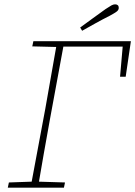

<svg xmlns="http://www.w3.org/2000/svg" viewBox="-20 -866 624 886"><path d="M534 -512 548 -672 565 -651H255L257 -676H584L560 -512ZM16 0 21 -24 134 -28H149L280 -24L275 0ZM121 0 189 -364Q203 -442 216.5 -520Q230 -598 244 -676H277L210 -313Q196 -235 182 -156.5Q168 -78 155 0ZM129 -652 134 -676H259L257 -649H249ZM350 -739Q380 -761 409.5 -782.5Q439 -804 467 -824Q485 -836 494 -841Q503 -846 511 -846Q519 -846 523.5 -842Q528 -838 528 -830Q528 -820 519 -813Q510 -806 486 -793Q454 -777 422.5 -759.5Q391 -742 359 -724Z"/></svg>

Font: Source Serif 4 ExtraLight
Style: Italic
Weight: 250
Italic angle: -12°
Designer: Frank Grießhammer
Foundry: Adobe Systems Incorporated
Version: Version 4.004;hotconv 1.0.116;makeotfexe 2.5.65601